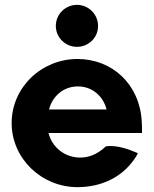

<svg xmlns="http://www.w3.org/2000/svg" viewBox="-20 -748 636 791"><path d="M210 -641C210 -593 250 -555 297 -555C345 -555 384 -593 384 -641C384 -689 345 -728 297 -728C250 -728 210 -690 210 -641ZM180 -200H565V-210C565 -222 565 -235 564 -247C556 -401 442 -505 299 -505C151 -505 28 -388 28 -241C28 -95 151 23 299 23C402 23 491 -21 543 -107L548 -117L538 -121C515 -131 461 -152 416 -145C380 -111 343 -97 303 -99C242 -102 193 -145 180 -200ZM419 -297H182C195 -349 239 -392 301 -392C359 -392 405 -353 419 -297Z"/></svg>

Font: Bluebird
Style: SfBd
Weight: 700
Designer: Jasper
Foundry: Cannot Into Space Fonts
Version: Version 0.98